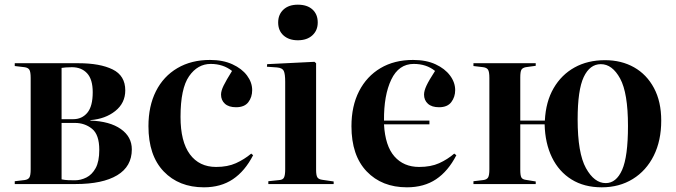

<svg xmlns="http://www.w3.org/2000/svg" viewBox="-20 -786 2886 820"><path d="M43 0V-12L85 -17Q100 -19 105.5 -28Q111 -37 111 -63V-453Q111 -479 105.5 -488Q100 -497 85 -499L43 -504V-516H315Q407 -516 461 -489.5Q515 -463 515 -400Q515 -346 472.5 -312Q430 -278 366 -273V-271Q449 -268 496 -235Q543 -202 543 -148Q543 -75 480.5 -37.5Q418 0 303 0ZM243 -277H293Q330 -277 353 -304.5Q376 -332 376 -392Q376 -447 352 -473Q328 -499 287 -499Q273 -499 261 -498Q249 -497 243 -496ZM300 -16Q325 -16 349 -28Q373 -40 388.5 -68Q404 -96 404 -146Q404 -211 373 -236Q342 -261 300 -261H243V-20Q258 -17 271.5 -16.5Q285 -16 300 -16Z M851 14Q744 14 679 -54Q614 -122 614 -247Q614 -333 646 -396.5Q678 -460 737.5 -495Q797 -530 877 -530Q932 -530 972.5 -511.5Q1013 -493 1035 -463.5Q1057 -434 1057 -401Q1057 -371 1040.5 -349.5Q1024 -328 988 -328Q957 -328 940.5 -343Q924 -358 924 -382Q924 -398 935 -420.5Q946 -443 971 -483Q933 -513 880 -513Q824 -513 787.5 -460.5Q751 -408 751 -287Q751 -181 791 -127Q831 -73 903 -73Q952 -73 987.5 -89Q1023 -105 1053 -130L1061 -123Q1026 -55 974.5 -20.5Q923 14 851 14Z M1252 -614Q1214 -614 1191 -634.5Q1168 -655 1168 -690Q1168 -724 1190.5 -745Q1213 -766 1252 -766Q1292 -766 1314.5 -745.5Q1337 -725 1337 -690Q1337 -656 1314 -635Q1291 -614 1252 -614ZM1126 0V-12L1173 -17Q1188 -18 1193 -28Q1198 -38 1198 -63V-437Q1198 -470 1192 -483Q1186 -496 1163 -498L1120 -501L1121 -512L1323 -522L1330 -516V-61Q1330 -37 1335.5 -28.5Q1341 -20 1357 -18L1405 -11V0Z M1718 14Q1611 14 1546 -54Q1481 -122 1481 -247Q1481 -333 1513.5 -396.5Q1546 -460 1605 -495Q1664 -530 1744 -530Q1800 -530 1840 -511.5Q1880 -493 1902 -463.5Q1924 -434 1924 -401Q1924 -372 1907.5 -350Q1891 -328 1855 -328Q1824 -328 1807.5 -343Q1791 -358 1791 -382Q1791 -398 1801.5 -420.5Q1812 -443 1838 -483Q1801 -513 1747 -513Q1683 -513 1651 -446Q1619 -379 1620 -271H1814V-255H1620Q1625 -163 1664.5 -118Q1704 -73 1770 -73Q1820 -73 1855.5 -89Q1891 -105 1920 -130L1929 -123Q1894 -55 1842.5 -20.5Q1791 14 1718 14Z M2550 14Q2475 14 2421 -19.5Q2367 -53 2337.5 -113.5Q2308 -174 2306 -255H2202V-61Q2202 -37 2206.5 -28.5Q2211 -20 2225 -18L2268 -11V0H2002V-12L2044 -17Q2059 -19 2064.5 -28Q2070 -37 2070 -63V-453Q2070 -479 2064.5 -488Q2059 -497 2044 -499L2002 -504V-516H2268V-505L2225 -499Q2211 -496 2206.5 -487.5Q2202 -479 2202 -455V-271H2307Q2311 -352 2344.5 -409.5Q2378 -467 2434 -498Q2490 -529 2564 -529Q2634 -529 2688 -498.5Q2742 -468 2773 -410Q2804 -352 2804 -271Q2804 -185 2772 -121Q2740 -57 2682.5 -21.5Q2625 14 2550 14ZM2567 -4Q2612 -4 2637 -60.5Q2662 -117 2662 -248Q2662 -389 2628.5 -450.5Q2595 -512 2546 -512Q2499 -512 2473 -457Q2447 -402 2447 -276Q2447 -132 2482.5 -68Q2518 -4 2567 -4Z"/></svg>

Font: Literata 72pt SemiBold
Style: Regular
Weight: 600
Designer: Latin by Veronika Burian and Jose Scaglione. Greek by Irene Vlachou. Cyrillic by Vera Evstafieva.
Foundry: TypeTogether
Version: Version 3.002